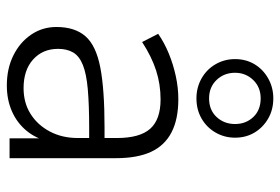

<svg xmlns="http://www.w3.org/2000/svg" viewBox="-149 -663 820 562"><g transform="rotate(90 261.0 -382.0)"><path d="M230 8Q181 8 142.5 -11Q104 -30 81.5 -63Q59 -96 59 -137Q59 -191 86 -222Q113 -253 177 -265.5Q241 -278 353 -278H396V-233H354Q287 -233 241.5 -229Q196 -225 170 -214.5Q144 -204 133.5 -186Q123 -168 123 -142Q123 -97 154 -69Q185 -41 238 -41Q281 -41 313.5 -61.5Q346 -82 365 -118Q384 -154 384 -200V-314Q384 -381 357 -411.5Q330 -442 271 -442Q227 -442 186.5 -429Q146 -416 103 -388L79 -435Q105 -453 136.5 -466Q168 -479 202.5 -486.5Q237 -494 270 -494Q329 -494 367.5 -474Q406 -454 424.5 -414Q443 -374 443 -311V0H385V-117H395Q386 -78 363 -50Q340 -22 306 -7Q272 8 230 8ZM268 -547Q236 -547 209.5 -562Q183 -577 168 -603Q153 -629 153 -660Q153 -692 168 -717Q183 -742 209.5 -757Q236 -772 268 -772Q301 -772 327 -757Q353 -742 368 -717Q383 -692 383 -660Q383 -629 368 -603Q353 -577 327 -562Q301 -547 268 -547ZM268 -584Q302 -584 322.5 -606Q343 -628 343 -660Q343 -692 322.5 -713.5Q302 -735 268 -735Q235 -735 214 -713Q193 -691 193 -660Q193 -628 214 -606Q235 -584 268 -584Z"/></g></svg>

Font: Nunito Sans 12pt Light
Style: Regular
Weight: 300
Designer: Vernon Adams
Foundry: Vernon Adams
Version: Version 3.101;gftools[0.9.27]